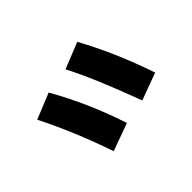

<svg xmlns="http://www.w3.org/2000/svg" viewBox="-63 -914 371 371"><g transform="rotate(-45 122.5 -728.5)"><path d="M9.8 -776.4 62.5 -797.9Q101.6 -729.5 127.9 -649.4L71.3 -628.9Q43.9 -709 9.8 -776.4ZM117.2 -806.6 170.9 -828.1Q207 -762.7 235.4 -679.7L179.7 -659.2Q142.6 -758.8 117.2 -806.6Z"/></g></svg>

Font: GenEi M Gothic v2 Regular
Style: Regular
Weight: 400
Version: Version 2.0